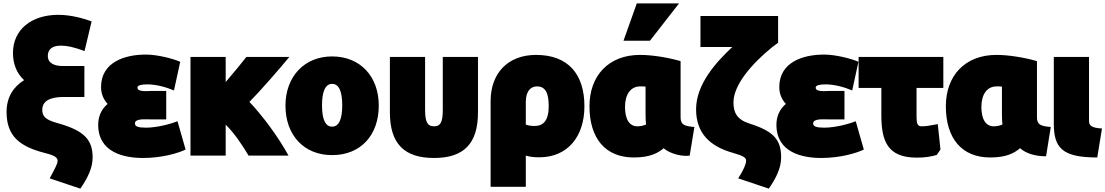

<svg xmlns="http://www.w3.org/2000/svg" viewBox="-20 -894 6563 1140"><path d="M245 14C306 29 322 42 322 61C322 79 304 111 275 165L457 226C499 165 530 105 530 41C530 -64 480 -117 332 -160C269 -178 231 -191 231 -242C231 -314 318 -318 359 -318H481V-502H353C302 -502 264 -519 264 -562C264 -596 284 -623 341 -623C380 -623 419 -614 482 -591L524 -767C484 -782 404 -806 327 -806C164 -806 57 -716 57 -580C57 -517 77 -461 123 -418C62 -380 19 -320 19 -229C19 -85 98 -24 245 14Z M563 -153C563 11 716 44 829 44C942 44 1039 15 1082 -6L1034 -174C996 -159 914 -136 847 -136C801 -136 781 -143 781 -161C781 -192 844 -185 878 -185H967V-354H880C856 -354 796 -346 796 -374C796 -388 821 -393 855 -393C907 -393 966 -377 1013 -357L1050 -527C1008 -546 914 -570 846 -570C719 -570 580 -524 580 -377C580 -338 594 -304 619 -277C579 -243 563 -199 563 -153Z M1111 -556V30H1320V-154C1376 -98 1418 -33 1456 30H1693C1634 -79 1539 -207 1461 -289C1520 -348 1640 -485 1698 -556H1443C1414 -519 1366 -460 1320 -407V-556Z M1952 27C2123 27 2229 -93 2229 -267C2229 -439 2120 -559 1952 -559C1787 -559 1675 -439 1675 -267C1675 -93 1783 27 1952 27ZM1952 -396C1994 -396 2012 -348 2012 -269C2012 -190 1994 -142 1952 -142C1910 -142 1892 -189 1892 -269C1892 -347 1910 -396 1952 -396Z M2557 44C2732 44 2818 -39 2818 -227V-556H2609V-244C2609 -173 2598 -144 2557 -144C2516 -144 2504 -173 2504 -244V-556H2295V-227C2295 -39 2382 44 2557 44Z M3102 215V30C3125 37 3150 40 3182 40C3350 40 3450 -83 3450 -263C3450 -453 3354 -568 3163 -568C2995 -568 2893 -459 2893 -293V215ZM3102 -154V-289C3102 -355 3133 -381 3168 -381C3216 -381 3238 -346 3238 -264C3238 -178 3206 -146 3154 -146C3133 -146 3116 -149 3102 -154Z M3743 41C3843 41 3888 13 3921 -14C3934 2 4006 39 4075 30L4103 -140C4042 -145 4021 -154 4021 -198V-531C3953 -551 3857 -568 3780 -568C3593 -568 3480 -444 3480 -263C3480 -72 3575 41 3743 41ZM3682 -652H3839L4012 -874H3761ZM3781 -381C3791 -381 3806 -381 3813 -380V-213C3813 -192 3814 -172 3816 -155C3801 -148 3784 -144 3764 -144C3719 -144 3691 -183 3691 -259C3691 -333 3724 -381 3781 -381Z M4113 -245C4113 -105 4193 -25 4333 14C4397 32 4410 43 4410 61C4410 79 4395 116 4363 165L4545 226C4587 165 4618 104 4618 41C4618 -65 4573 -115 4431 -160C4355 -184 4335 -226 4335 -286C4335 -390 4443 -515 4566 -615C4580 -626 4595 -637 4600 -640V-799H4139V-615H4328C4231 -524 4113 -394 4113 -245Z M4590 -153C4590 11 4743 44 4856 44C4969 44 5066 15 5109 -6L5061 -174C5023 -159 4941 -136 4874 -136C4828 -136 4808 -143 4808 -161C4808 -192 4871 -185 4905 -185H4994V-354H4907C4883 -354 4823 -346 4823 -374C4823 -388 4848 -393 4882 -393C4934 -393 4993 -377 5040 -357L5077 -527C5035 -546 4941 -570 4873 -570C4746 -570 4607 -524 4607 -377C4607 -338 4621 -304 4646 -277C4606 -243 4590 -199 4590 -153Z M5078 -372H5213V-212C5213 -58 5248 42 5424 42C5472 42 5508 36 5542 26L5564 -6C5559 -56 5553 -107 5548 -157C5502 -148 5476 -144 5453 -144C5428 -144 5422 -159 5422 -200V-372H5581V-556H5078Z M5859 41C5959 41 6004 13 6037 -14C6071 17 6126 34 6191 34L6219 -140C6158 -145 6137 -154 6137 -198V-531C6069 -551 5973 -568 5896 -568C5709 -568 5596 -444 5596 -263C5596 -72 5691 41 5859 41ZM5897 -381C5907 -381 5922 -381 5929 -380V-213C5929 -192 5930 -172 5932 -155C5917 -148 5900 -144 5880 -144C5835 -144 5807 -183 5807 -259C5807 -333 5840 -381 5897 -381Z M6237 -556V-161C6237 -17 6285 41 6495 41L6523 -131C6459 -135 6446 -149 6446 -177V-556Z"/></svg>

Font: Repo ExtraBlack
Style: Regular
Weight: 400
Designer: Stefan Peev
Foundry: Context Ltd
Version: Version 001.502